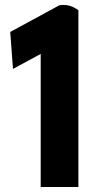

<svg xmlns="http://www.w3.org/2000/svg" viewBox="-20 -739 371 769"><path d="M32 -463 143 -523V10H294V-698C275 -712 251 -723 218 -718L21 -611Z"/></svg>

Font: Bluebird
Style: SfBdNrw
Weight: 700
Designer: Jasper
Foundry: Cannot Into Space Fonts
Version: Version 0.98